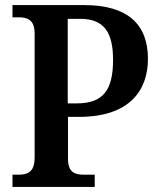

<svg xmlns="http://www.w3.org/2000/svg" viewBox="-20 -734 623 754"><path d="M29 0H352V-48H310C276 -48 247 -55 247 -111V-275H290C489 -275 561 -379 561 -503C561 -638 482 -714 311 -714H29V-666H53C86 -666 116 -658 116 -602V-116C116 -56 87 -48 51 -48H29ZM281 -328H246V-660H295C387 -660 424 -609 424 -499C424 -376 382 -328 281 -328Z"/></svg>

Font: Noto Serif Khmer SemiCondensed SemiBold
Style: Regular
Weight: 600
Width: 4
Designer: Danh Hong and the Monotype Design Team
Foundry: Monotype Imaging Inc.
Version: Version 2.004